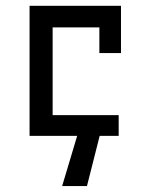

<svg xmlns="http://www.w3.org/2000/svg" viewBox="-20 -460 510 650"><path d="M190.4 169.9 241.2 0H80.1V-440.4H389.6V-280.3H316.4V-367.2H158.2V-70.3H381.8V0H317.4L274.4 169.9Z"/></svg>

Font: Geo
Style: Regular
Weight: 500
Version: Version 001.2